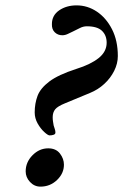

<svg xmlns="http://www.w3.org/2000/svg" viewBox="-20 -681 459 715"><path d="M164.8 -176.8Q158.5 -176.8 144.8 -189.4Q131.1 -201.9 120.1 -221.3Q109.2 -240.8 109.2 -262.3Q109.2 -295.6 119.8 -324Q130.5 -352.4 163.7 -377.5Q196.9 -402.6 264.6 -424.5Q317.4 -440.9 347.3 -464.7Q377.2 -488.6 377.2 -521.9Q377.2 -549.5 359.7 -566.3Q342.2 -583.1 303.4 -583.1Q289.6 -583.1 276.3 -576Q263.1 -568.9 251.3 -563.6Q243.2 -559.8 232.7 -554.7Q222.3 -549.7 212 -549.7Q195.3 -549.7 183.9 -560.8Q172.5 -571.9 173.3 -591.4Q173.3 -623.7 200.3 -642.4Q227.4 -661 265.1 -661Q305.9 -661 340.6 -637.8Q375.4 -614.5 397.1 -572.1Q418.8 -529.7 418.8 -472.2Q418.8 -444.4 405.2 -417.1Q391.5 -389.8 368.2 -368.4Q345 -347 315.2 -334.9L222.3 -296.4Q194.8 -285.3 185.5 -273.9Q176.2 -262.5 176.2 -244.3Q176.2 -235.9 177.4 -228.5Q178.6 -221 179.8 -213.8Q181.8 -207 184.1 -200.3Q186.4 -193.6 186.4 -187.7Q186.4 -181.3 179.6 -179.1Q172.7 -176.8 164.8 -176.8ZM130.7 14Q107.8 14 91.7 -3.4Q75.6 -20.7 75.6 -42.8Q75.6 -77 101 -102.8Q126.4 -128.6 159.6 -128.6Q188.4 -128.6 203.3 -109.2Q218.1 -89.8 218.1 -67.7Q218.1 -35.3 192.4 -10.7Q166.6 14 130.7 14Z"/></svg>

Font: EB Garamond
Style: Italic
Weight: 400
Italic angle: -17.2°
Designer: Georg Duffner and Octavio Pardo
Foundry: Georg Duffner
Version: Version 1.001